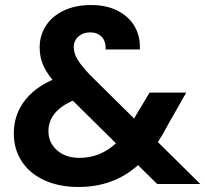

<svg xmlns="http://www.w3.org/2000/svg" viewBox="-20 -733 818 765"><path d="M606 0 530 -75Q433 12 293 12Q216 12 157.5 -14.5Q99 -41 67 -89.5Q35 -138 35 -202Q35 -271 74 -326Q113 -381 189 -415Q162 -448 150 -478.5Q138 -509 138 -544Q138 -592 163 -630.5Q188 -669 234.5 -691Q281 -713 343 -713Q406 -713 451 -689Q496 -665 518 -625Q540 -585 537 -536H401Q402 -569 385 -586.5Q368 -604 339 -604Q311 -604 292.5 -587.5Q274 -571 274 -545Q274 -520 289 -495.5Q304 -471 338 -435L514 -261Q516 -263 517 -265Q518 -267 519 -269L576 -364H722L652 -241Q632 -202 609 -167L778 0ZM297 -104Q379 -104 442 -162L270 -332Q173 -289 173 -210Q173 -165 207 -134.5Q241 -104 297 -104Z"/></svg>

Font: MSTAGE SemiBold
Style: Regular
Weight: 600
Designer: Ninad Kale (Devanagari), Jonny Pinhorn (Latin)
Foundry: Indian Type Foundry
Version: 4.004